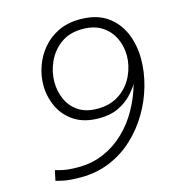

<svg xmlns="http://www.w3.org/2000/svg" viewBox="-112 -847 884 954"><g transform="rotate(-15 330.5 -370.0)"><path d="M384 -750Q469 -750 522.5 -713Q576 -676 602 -615Q628 -554 628 -481Q628 -414 608.5 -344.5Q589 -275 551.5 -211.5Q514 -148 460.5 -98Q407 -48 338 -19Q269 10 187 10Q126 10 93 2Q60 -6 60 -6L71 -58Q71 -58 102.5 -50Q134 -42 187 -42Q260 -42 320.5 -68.5Q381 -95 428.5 -141Q476 -187 509 -246.5Q542 -306 560 -371Q545 -345 518 -317Q491 -289 450.5 -269.5Q410 -250 352 -250Q275 -250 224.5 -283Q174 -316 149.5 -369Q125 -422 125 -480Q125 -529 142 -577Q159 -625 191.5 -664Q224 -703 272.5 -726.5Q321 -750 384 -750ZM384 -700Q318 -700 273 -667.5Q228 -635 205 -584.5Q182 -534 182 -481Q182 -434 200.5 -392Q219 -350 257.5 -324Q296 -298 355 -298Q423 -298 470 -330.5Q517 -363 540.5 -413.5Q564 -464 564 -516Q564 -563 544.5 -605Q525 -647 485 -673.5Q445 -700 384 -700Z"/></g></svg>

Font: Be Vietnam Pro ExtraLight
Style: Italic
Weight: 200
Italic angle: -12°
Designer: Lam Bao, Tony Le, Vietanh Nguyen
Foundry: Yellow Type Foundry
Version: Version 1.002; ttfautohint (v1.8.3)